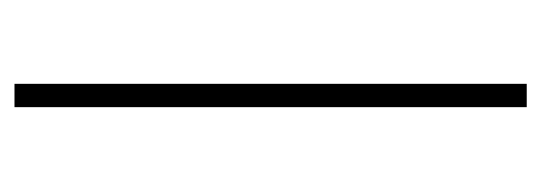

<svg xmlns="http://www.w3.org/2000/svg" viewBox="-261 -486 747 265"><g transform="rotate(90 112.5 -353.5)"><path d="M127.9 0H95.7V-707H127.9Z"/></g></svg>

Font: Pretendard Thin
Style: Regular
Weight: 100
Designer: Base glyphs from Inter by Rasmus Andersson; Hangeul glyphs from Noto Sans CJK(Source Han Sans) by Jang Soo-young and Kan
Foundry: Kil Hyung-jin
Version: Version 1.309